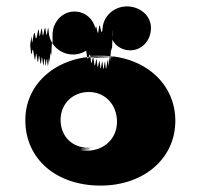

<svg xmlns="http://www.w3.org/2000/svg" viewBox="-20 -727 626 599"><path d="M212 -691C174 -691 144 -658 144 -619V-604C144 -560 143 -626 141 -574C139 -523 138 -591 136 -547C134 -504 134 -576 132 -535C131 -495 130 -570 129 -532C128 -493 126 -570 124 -532C122 -494 120 -571 117 -534C114 -497 112 -575 109 -538C106 -501 103 -579 100 -543C97 -507 94 -585 91 -550C88 -514 84 -596 80 -565C76 -534 74 -616 74 -582C74 -548 73 -629 74 -594C75 -560 77 -639 79 -604C81 -569 85 -650 90 -616C95 -582 99 -662 102 -625C105 -588 109 -665 112 -627C115 -589 119 -667 123 -629C127 -591 129 -667 132 -628C134 -589 166 -558 206 -557C246 -556 279 -586 279 -623C279 -661 250 -691 212 -691ZM376 -707C335 -707 302 -676 300 -638C296 -599 292 -675 288 -636C284 -597 281 -672 277 -633C273 -593 268 -667 262 -623C256 -579 252 -651 249 -609C247 -567 245 -639 244 -596C243 -553 243 -624 243 -581C244 -538 245 -608 250 -561C255 -514 259 -584 263 -543C266 -502 269 -575 273 -535C277 -495 280 -570 283 -530C286 -490 289 -564 292 -525C295 -486 298 -562 301 -523C304 -484 306 -561 309 -523C312 -486 315 -565 317 -531C319 -496 320 -576 322 -544C324 -511 326 -598 328 -573C330 -548 331 -635 331 -603C331 -603 330 -653 330 -620C330 -582 331 -658 331 -620C331 -583 332 -660 332 -623C332 -586 330 -663 330 -626C330 -588 328 -665 328 -627C328 -591 327 -670 325 -633C322 -598 351 -570 386 -570C424 -570 451 -602 451 -640C451 -679 416 -707 376 -707ZM59 -350C58 -469 160 -552 290 -551C418 -550 160 -548 291 -548C419 -548 162 -547 292 -547C420 -547 164 -546 295 -546C424 -546 167 -546 298 -547C426 -548 170 -549 300 -550C428 -551 169 -553 298 -553C426 -553 527 -470 527 -350C527 -232 428 -148 294 -148C154 -148 60 -232 59 -350ZM169 -353C169 -302 205 -265 258 -266C309 -267 201 -266 254 -266C306 -266 196 -265 250 -265C301 -265 194 -264 247 -263C298 -262 192 -261 246 -260C298 -259 193 -258 248 -257C301 -256 197 -257 252 -257C304 -257 345 -294 345 -347C345 -401 308 -439 259 -440C209 -441 169 -405 169 -353Z"/></svg>

Font: Hussar Wojna
Style: 3
Weight: 400
Designer: Robert Jablonski
Foundry: Cannot Into Space Fonts
Version: Version 1.01